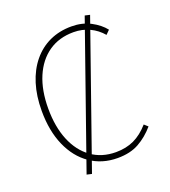

<svg xmlns="http://www.w3.org/2000/svg" viewBox="-136 -799 833 941"><g transform="rotate(-20 281.0 -329.0)"><path d="M182 42 156 36 414 -700 440 -694ZM328 12Q247 12 185.5 -30.5Q124 -73 90 -150.5Q56 -228 56 -332Q56 -410 75.5 -472.5Q95 -535 132 -580Q169 -625 220 -648.5Q271 -672 334 -672Q390 -672 433.5 -649Q477 -626 502 -594L482 -574Q455 -606 417 -624Q379 -642 334 -642Q258 -642 203.5 -604Q149 -566 119.5 -496.5Q90 -427 90 -332Q90 -237 119 -166.5Q148 -96 202 -57Q256 -18 330 -18Q383 -18 424.5 -37.5Q466 -57 503 -99L522 -82Q485 -39 439.5 -13.5Q394 12 328 12Z"/></g></svg>

Font: Source Sans 3 ExtraLight ExtraLight
Style: Regular
Weight: 250
Version: Version 3.052;hotconv 1.1.0;makeotfexe 2.6.0